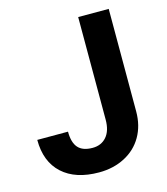

<svg xmlns="http://www.w3.org/2000/svg" viewBox="-108 -796 776 890"><g transform="rotate(-15 279.5 -350.5)"><path d="M350.1 -710.9H496.6V-218.8Q496.6 -150.9 466.6 -98.9Q436.5 -46.9 381.8 -18.6Q327.1 9.8 258.3 9.8Q145.5 9.8 82.5 -47.6Q19.5 -105 19.5 -210H167Q167 -157.7 189 -132.8Q210.9 -107.9 258.3 -107.9Q300.3 -107.9 325.2 -136.7Q350.1 -165.5 350.1 -218.8Z"/></g></svg>

Font: Robotiche
Style: Bold
Weight: 700
Designer: Google
Version: Version 2.001150; 2014